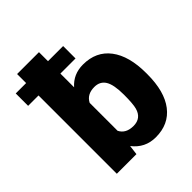

<svg xmlns="http://www.w3.org/2000/svg" viewBox="-209 -881 1021 1021"><g transform="rotate(-45 302.0 -370.0)"><path d="M577.1 -259.8Q577.1 -129.9 523.4 -60.1Q469.7 9.8 372.1 9.8Q291.5 9.8 242.2 -54.2L235.4 0H87.9V-750H252.4V-485.8Q298.3 -538.1 371.1 -538.1Q469.7 -538.1 523.4 -467.3Q577.1 -396.5 577.1 -268.1ZM412.1 -270Q412.1 -346.2 391.8 -378.7Q371.6 -411.1 329.6 -411.1Q273.9 -411.1 252.4 -368.7V-158.7Q273.4 -116.7 330.6 -116.7Q388.7 -116.7 404.3 -173.3Q412.1 -201.2 412.1 -270ZM366.2 -588.9H9.8V-682.1H366.2Z"/></g></svg>

Font: Roboto Black
Style: Regular
Weight: 900
Designer: Google
Version: Version 2.134; 2016